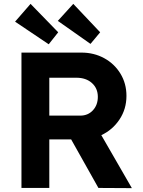

<svg xmlns="http://www.w3.org/2000/svg" viewBox="-20 -972 741 993"><path d="M91 0V-700H401Q466 -700 519 -671Q572 -642 603 -591Q634 -540 634 -476Q634 -408 598 -354Q562 -300 504 -273L662 1L489 0L348 -251H235V0ZM235 -374H395Q435 -374 460.5 -401.5Q486 -429 486 -471Q486 -515 455.5 -542.5Q425 -570 375 -570H235ZM448 -745 279 -864 359 -952 498 -805ZM232 -743 58 -860 138 -952 281 -805Z"/></svg>

Font: Readex Pro SemiBold
Style: Regular
Weight: 600
Designer: Bonnie Shaver-Troup, Thomas Jockin
Foundry: Lexend
Version: Version 1.204; ttfautohint (v1.8.4.7-5d5b)